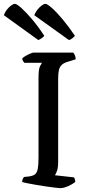

<svg xmlns="http://www.w3.org/2000/svg" viewBox="-62 -977 465 997"><path d="M251 0Q244 0 224.5 -2.5Q205 -5 179.5 -8.5Q154 -12 128.5 -16.5Q103 -21 82.5 -25Q62 -29 53 -32Q53 -40 56 -47Q59 -54 63 -58L90 -61Q110 -64 120 -72Q130 -80 134 -100Q138 -120 138 -158V-574Q138 -618 146 -633.5Q154 -649 156 -651H64Q62 -655 58.5 -659Q55 -663 53 -673Q58 -679 70 -686Q82 -693 94.5 -698.5Q107 -704 113 -704H318Q323 -699 327 -689.5Q331 -680 331 -669L289 -656Q269 -650 258.5 -640Q248 -630 244 -613.5Q240 -597 240 -569V-133Q240 -109 234.5 -91.5Q229 -74 223 -67L322 -56Q324 -54 326.5 -46.5Q329 -39 329 -32Q314 -20 291 -10Q268 0 251 0ZM137 -769 -42 -898Q-37 -913 -26.5 -926.5Q-16 -940 -4 -948.5Q8 -957 15 -957Q25 -957 48.5 -936Q72 -915 104 -877.5Q136 -840 168 -791Q164 -786 155.5 -779.5Q147 -773 137 -769ZM296 -769 116 -898Q121 -912 131.5 -925.5Q142 -939 154 -948Q166 -957 174 -957Q183 -957 207 -936Q231 -915 262.5 -877.5Q294 -840 327 -791Q323 -786 314 -778.5Q305 -771 296 -769Z"/></svg>

Font: Texturina 12pt
Style: Regular
Weight: 400
Designer: Guillermo Torres Carreño
Foundry: Omnibus-Type
Version: Version 1.002